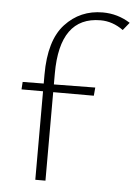

<svg xmlns="http://www.w3.org/2000/svg" viewBox="-52 -751 559 791"><g transform="rotate(5 227.5 -355.5)"><path d="M335 -678Q166 -678 166 -443V-398L337 -400L334 -366H166V0H124V-366H35L37 -397L124 -398V-435Q124 -577 186 -644Q248 -711 341 -711Q403 -711 455 -678L429 -646Q385 -678 335 -678Z"/></g></svg>

Font: EauTestText Light
Style: Regular
Weight: 300
Designer: Christian Thalmann (Catharsis Fonts)
Version: Version 0.001;PS 000.001;hotconv 1.0.88;makeotf.lib2.5.64775